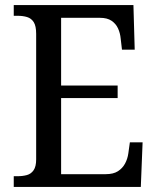

<svg xmlns="http://www.w3.org/2000/svg" viewBox="-20 -734 618 754"><path d="M34 0V-42H49Q69 -42 85.5 -46.5Q102 -51 112 -65.5Q122 -80 122 -108V-601Q122 -632 112.5 -647Q103 -662 86.5 -667Q70 -672 49 -672H34V-714H504L509 -539H459L454 -582Q452 -604 443.5 -622.5Q435 -641 418 -652.5Q401 -664 373 -664H220V-398H442V-349H220V-50H395Q425 -50 443 -61.5Q461 -73 471 -91.5Q481 -110 484 -132L490 -175H540L533 0Z"/></svg>

Font: Noto Serif SemiCondensed
Style: Regular
Weight: 400
Width: 4
Designer: Monotype Design Team
Foundry: Monotype Imaging Inc.
Version: Version 2.013